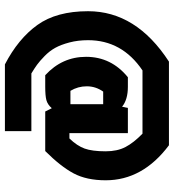

<svg xmlns="http://www.w3.org/2000/svg" viewBox="16 -566 691 762"><g transform="rotate(90 361.0 -185.5)"><path d="M341 -120H394V-250H344Q323 -220 323 -185Q323 -150 341 -120ZM325 -20H279Q206 -87 206 -182Q206 -282 287 -348H325Q376 -348 404 -325L409 -348H509V-116H530Q559 -146 570 -176Q581 -206 581 -260Q581 -306 564 -338.5Q547 -371 511 -406H260Q140 -325 140 -190Q140 -150 149 -116Q158 -82 170.5 -59.5Q183 -37 203 -17.5Q223 2 237.5 12.5Q252 23 272 35H501V140H236Q134 87 79.5 11Q25 -65 25 -190Q25 -381 225 -511H557Q696 -407 696 -260Q696 -184 668.5 -132.5Q641 -81 580 -20H423L410 -46Q395 -29 377.5 -24.5Q360 -20 325 -20Z"/></g></svg>

Font: Jockey One
Style: Regular
Weight: 400
Designer: TypeTogether
Foundry: TypeTogether
Version: Version 1.002